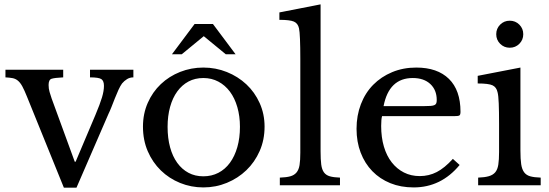

<svg xmlns="http://www.w3.org/2000/svg" viewBox="-20 -850 2521 881"><path d="M104 -406Q92 -436 82.5 -453.5Q73 -471 62 -480Q51 -489 37.5 -491.5Q24 -494 5 -495V-530H270V-495Q230 -493 216.5 -488.5Q203 -484 203 -460Q203 -443 207.5 -428Q212 -413 217 -398L323 -108H327L418 -323Q439 -373 448 -403Q457 -433 457 -456Q457 -479 445 -487Q433 -495 393 -495V-530H592V-495Q576 -495 563 -487Q550 -479 540 -467Q532 -456 523.5 -437.5Q515 -419 507 -398.5Q499 -378 491.5 -359Q484 -340 478 -328L331 11H273Z M913 -540Q970 -540 1021 -519.5Q1072 -499 1110.5 -463Q1149 -427 1171.5 -377Q1194 -327 1194 -269Q1194 -208 1171.5 -157Q1149 -106 1110.5 -69Q1072 -32 1021 -11Q970 10 913 10Q857 10 806.5 -10.5Q756 -31 718 -68Q680 -105 658 -156Q636 -207 636 -269Q636 -328 658 -378Q680 -428 718 -464Q756 -500 806.5 -520Q857 -540 913 -540ZM913 -492Q875 -492 845 -476Q815 -460 793.5 -430.5Q772 -401 760.5 -359.5Q749 -318 749 -268Q749 -216 760.5 -174Q772 -132 793.5 -102.5Q815 -73 845 -57Q875 -41 913 -41Q951 -41 982 -57Q1013 -73 1035 -103Q1057 -133 1069 -175Q1081 -217 1081 -268Q1081 -317 1069 -358.5Q1057 -400 1035 -429.5Q1013 -459 982 -475.5Q951 -492 913 -492ZM957 -740 1061 -601H1016L915 -684L814 -601H769L873 -740Z M1451 -156Q1451 -118 1454 -95Q1457 -72 1466.5 -59Q1476 -46 1493.5 -41Q1511 -36 1540 -35V0H1264V-35Q1294 -36 1312 -41Q1330 -46 1340.5 -58.5Q1351 -71 1354.5 -92.5Q1358 -114 1358 -149V-580Q1358 -634 1356.5 -670.5Q1355 -707 1352 -720Q1347 -743 1328.5 -751Q1310 -759 1262 -759V-793L1451 -830Z M2089 -93Q2004 10 1878 10Q1819 10 1771 -9.5Q1723 -29 1688.5 -64.5Q1654 -100 1635 -149.5Q1616 -199 1616 -259Q1616 -320 1636 -372Q1656 -424 1692.5 -461Q1729 -498 1779.5 -519Q1830 -540 1890 -540Q1987 -540 2040 -488Q2093 -436 2093 -337Q2093 -323 2087.5 -320Q2082 -317 2062 -317H1733Q1729 -302 1729 -272Q1729 -220 1741.5 -177.5Q1754 -135 1777.5 -105Q1801 -75 1833.5 -58.5Q1866 -42 1906 -42Q1948 -42 1984 -60.5Q2020 -79 2058 -121ZM1924 -363Q1944 -363 1956 -364Q1968 -365 1974 -368Q1980 -371 1982 -376.5Q1984 -382 1984 -391Q1984 -437 1954.5 -464.5Q1925 -492 1874 -492Q1765 -492 1740 -363Z M2368 -159Q2368 -120 2371.5 -96.5Q2375 -73 2385 -59.5Q2395 -46 2413 -41Q2431 -36 2461 -35V0H2174V-35Q2204 -36 2223 -41.5Q2242 -47 2252.5 -59.5Q2263 -72 2266.5 -94.5Q2270 -117 2270 -152V-280Q2270 -338 2268.5 -375.5Q2267 -413 2263 -427Q2258 -450 2240 -458.5Q2222 -467 2172 -467V-502L2368 -540ZM2257 -693Q2257 -719 2275 -737Q2293 -755 2319 -755Q2345 -755 2363 -737Q2381 -719 2381 -693Q2381 -667 2363 -649Q2345 -631 2319 -631Q2293 -631 2275 -649Q2257 -667 2257 -693Z"/></svg>

Font: SVN-Libre Baskerville
Style: Regular
Weight: 400
Designer: Pablo Impallari, Rodrigo Fuenzalida
Foundry: Pablo Impallari, Rodrigo Fuenzalida
Version: Version 1.000; ttfautohint (v1.8.4)